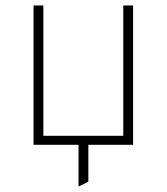

<svg xmlns="http://www.w3.org/2000/svg" viewBox="-20 -531 611 704"><path d="M103 0V-511H139V-33H432V-511H468V0ZM268 153V-16H304V135Z"/></svg>

Font: Overpass Thin
Style: Regular
Weight: 250
Designer: Delve Withrington, Dave Bailey, Thomas Jockin
Foundry: Delve Fonts LLC
Version: Version 4.000